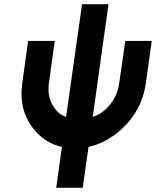

<svg xmlns="http://www.w3.org/2000/svg" viewBox="-20 -695 743 915"><path d="M114 -500 86 -298Q68 -169 142 -78Q196 -12 275 5L248 200H374L402 5Q444 -4 483 -25Q522 -46 558 -78Q608 -124 637 -179Q666 -234 675 -298L703 -500H577L548 -298Q538 -224 482 -173Q468 -160 453 -151.5Q438 -143 422 -138L497 -675H371L295 -138Q265 -147 245 -173Q203 -225 213 -298L241 -500Z"/></svg>

Font: Unageo
Style: Bold-Italic
Weight: 700
Designer: Richard Sepsi
Foundry: Richard Sepsi
Version: Version 2.000